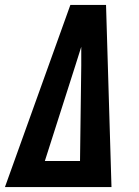

<svg xmlns="http://www.w3.org/2000/svg" viewBox="-41 -755 561 775"><path d="M-21 0 155 -490 243 -735H387L409 0ZM282 -105 287 -490Q287 -509 287 -528Q287 -547 287 -566Q281 -547 275 -528Q269 -509 263 -490L140 -105Z"/></svg>

Font: Iosevka Extrabold
Style: Italic
Weight: 800
Italic angle: -9°
Monospace: yes
Designer: Belleve Invis
Foundry: Belleve Invis
Version: Version 32.5.0; ttfautohint (v1.8.4)